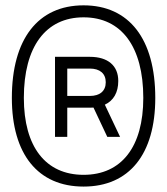

<svg xmlns="http://www.w3.org/2000/svg" viewBox="-20 -706 626 719"><path d="M293 -7.3C463.9 -7.3 561.5 -128.4 561.5 -339.4C561.5 -559.6 463.9 -686 293 -686C122.1 -686 24.4 -559.6 24.4 -339.4C24.4 -128.4 122.1 -7.3 293 -7.3ZM293 -51.3C150.9 -51.3 69.3 -156.2 69.3 -339.4C69.3 -530.8 150.9 -641.1 293 -641.1C435.1 -641.1 516.6 -530.8 516.6 -339.4C516.6 -156.2 435.1 -51.3 293 -51.3ZM186 -193.4H231.9V-302.7H316.4C321.3 -302.7 325.7 -302.7 330.1 -303.2L381.8 -193.4H429.7L372.6 -314C405.3 -329.1 422.9 -359.9 422.9 -402.8C422.9 -460 384.3 -493.2 316.4 -493.2H186ZM231.9 -346.7V-449.2H316.4C354 -449.2 376 -430.7 376 -397.9C376 -365.2 354 -346.7 316.4 -346.7Z"/></svg>

Font: Cascadia Mono PL ExtraLight
Style: Regular
Weight: 200
Monospace: yes
Designer: Aaron Bell
Foundry: Saja Typeworks
Version: Version 2404.023